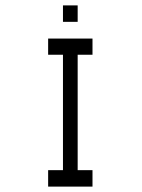

<svg xmlns="http://www.w3.org/2000/svg" viewBox="-20 -740 526 712"><path d="M158.5 -597H323V-537H268V-109H323V-48H158.5V-109H213.5V-537H158.5ZM213.5 -720H268V-659H213.5Z"/></svg>

Font: 3270 Nerd Font Mono SemCond
Style: Regular
Weight: 400
Monospace: yes
Version: Version 3.0.1;Nerd Fonts 3.1.1